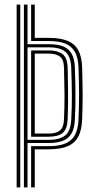

<svg xmlns="http://www.w3.org/2000/svg" viewBox="-20 -820 408 840"><path d="M52.9 0V-800H68.7V0ZM84.6 0V-800H100.4V-626.7H194.4Q232.2 -626.7 256.8 -616.8Q281.3 -606.9 293.7 -584.4Q306.2 -561.9 307.6 -524.2Q309.2 -481.3 309.8 -444.4Q310.4 -407.5 309.9 -372Q309.5 -336.4 307.6 -297.5Q305.8 -256.6 291.7 -234.2Q277.7 -211.8 252.8 -203.1Q227.9 -194.4 193.8 -194.4H100.4V0ZM116.2 0V-180.6H193.8Q259.7 -180.6 290.3 -207.2Q320.8 -233.7 323.4 -296.5Q326 -355.2 325.9 -408.4Q325.8 -461.6 323.4 -524.6Q321.8 -570.4 306.2 -595.6Q290.7 -620.8 262.4 -630.6Q234.2 -640.5 194.4 -640.5H116.2V-800H132.1V-654.3H194.4Q243.3 -654.3 274.8 -641.6Q306.4 -629 322.1 -600.7Q337.8 -572.3 339.3 -524.9Q341.4 -456.2 341.5 -403.7Q341.6 -351.2 339.3 -296.2Q337.1 -246.2 320.1 -218.1Q303.1 -190 271.6 -178.4Q240.1 -166.8 193.8 -166.8H132.1V0ZM100.4 -208.1H193.8Q238.4 -208.1 263.8 -226.3Q289.2 -244.4 291.7 -297.9Q294.7 -352.3 294.5 -403Q294.3 -453.8 291.7 -523.2Q289.9 -572.7 266.6 -592.8Q243.3 -612.9 194.4 -612.9H100.4ZM116.2 -221.9V-599.2H194.4Q232.2 -599.2 253.5 -583.4Q274.8 -567.7 275.9 -522.8Q277.2 -476.9 277.6 -439.1Q278.1 -401.3 277.8 -367.3Q277.5 -333.3 275.9 -298.2Q274.1 -253.8 253.5 -237.9Q232.9 -221.9 193.8 -221.9ZM132.1 -235.7H193.8Q223.6 -235.7 241.1 -248.4Q258.6 -261.1 260.1 -299.2Q262.5 -353.4 262.2 -404.8Q261.9 -456.2 260.1 -522.5Q259.1 -560.2 241.9 -572.8Q224.7 -585.4 194.4 -585.4H132.1Z"/></svg>

Font: Big Shoulders Inline Text Thin
Style: Regular
Weight: 100
Designer: Patric King
Foundry: XO Type Co
Version: Version 2.002